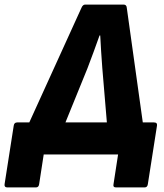

<svg xmlns="http://www.w3.org/2000/svg" viewBox="-68 -675 718 839"><path d="M605 -140Q620 -140 618 -126L578 130Q576 144 564 144H439Q425 144 428 130L448 0H123L103 130Q101 144 89 144H-36Q-50 144 -48 130L-8 -126Q-6 -140 7 -140H60L288 -641Q291 -648 295 -651.5Q299 -655 304 -655H472Q485 -655 486 -641L556 -140ZM314 -376 218 -140H399L379 -378Q376 -414 374 -449.5Q372 -485 370 -520H367Q354 -484 341 -448Q328 -412 314 -376Z"/></svg>

Font: Sofia Sans Semi Condensed Black
Style: Italic
Weight: 900
Italic angle: -9°
Version: Version 4.100